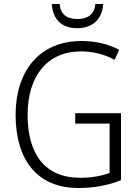

<svg xmlns="http://www.w3.org/2000/svg" viewBox="-20 -930 694 960"><path d="M496 -910H457C452 -860 421 -835 368 -835C313 -835 283 -858 278 -910H239C244 -832 289 -789 366 -789C444 -789 491 -835 496 -910ZM356 -364V-312H528V-65C488 -51 440 -41 381 -41C205 -41 118 -159 118 -356C118 -547 214 -673 385 -673C443 -673 499 -660 553 -631L576 -681C519 -711 456 -725 387 -725C176 -725 58 -573 58 -356C58 -133 164 10 372 10C449 10 520 -3 585 -29V-364Z"/></svg>

Font: Noto Sans Khmer SemiCondensed Light
Style: Regular
Weight: 300
Width: 4
Designer: Danh Hong and the Monotype Design Team
Foundry: Monotype Imaging Inc.
Version: Version 2.004